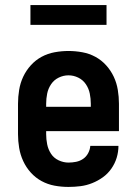

<svg xmlns="http://www.w3.org/2000/svg" viewBox="-20 -729 540 757"><path d="M250 8Q222 8 195 3Q168 -2 144 -15Q120 -28 101.5 -48.5Q83 -69 71.5 -94Q60 -119 55.5 -146Q51 -173 51 -200V-320Q51 -347 55.5 -374.5Q60 -402 71.5 -426.5Q83 -451 101.5 -471.5Q120 -492 144 -505Q168 -518 195.5 -523Q223 -528 250 -528Q277 -528 304.5 -523Q332 -518 356 -505Q380 -492 398.5 -471.5Q417 -451 428.5 -426.5Q440 -402 444.5 -374.5Q449 -347 449 -320V-212H162V-200Q162 -180 166 -160Q170 -140 181 -123Q192 -106 211 -97Q230 -88 250 -88Q265 -88 280 -91Q295 -94 307.5 -102.5Q320 -111 327.5 -125Q335 -139 336 -154H447Q447 -130 440 -107Q433 -84 419 -64Q405 -44 385.5 -30Q366 -16 343.5 -7Q321 2 297.5 5Q274 8 250 8ZM162 -308H338V-320Q338 -340 334 -360Q330 -380 318.5 -397Q307 -414 288.5 -423Q270 -432 250 -432Q230 -432 211.5 -423Q193 -414 181.5 -397Q170 -380 166 -360Q162 -340 162 -320ZM100 -631V-709H400V-631Z"/></svg>

Font: Iosevka Fixed
Style: Bold
Weight: 700
Monospace: yes
Designer: Belleve Invis
Foundry: Belleve Invis
Version: Version 32.3.0